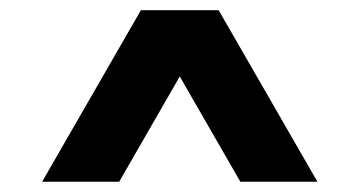

<svg xmlns="http://www.w3.org/2000/svg" viewBox="-20 -727 704 376"><path d="M255.9 -707H406.7L213.4 -371.1H62.5ZM257.3 -707H408.2L601.6 -371.1H450.7Z"/></svg>

Font: Wanted Sans Variable
Style: Regular
Weight: 400
Designer: Original Design by Kil Hyung-jin and Kang Hanbin, Wanted Lab, Inc; Hangeul from Source Han Sans by Jang Soo-young and Ka
Foundry: Wanted Lab, Inc.
Version: Version 1.003;Glyphs 3.2 (3227)